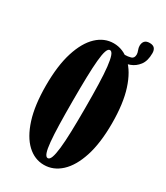

<svg xmlns="http://www.w3.org/2000/svg" viewBox="-201 -891 855 988"><g transform="rotate(30 226.5 -397.0)"><path d="M228.5 11Q173 11 129 -30.2Q85 -71.5 59.5 -151.5Q34 -231.5 34 -349Q34 -467 59.5 -547.5Q85 -628 129 -669.5Q173 -711 228.5 -711Q284.5 -711 329.2 -669.5Q374 -628 400 -547.5Q426 -467 426 -349Q426 -231.5 400 -151.5Q374 -71.5 329.2 -30.2Q284.5 11 228.5 11ZM228.5 -29Q240 -29 247.2 -48.8Q254.5 -68.5 259 -108.5Q263.5 -148.5 265.2 -208.5Q267 -268.5 267 -349Q267 -429.5 265.2 -489.8Q263.5 -550 259 -590.2Q254.5 -630.5 247.2 -650.8Q240 -671 228.5 -671Q217.5 -671 210.5 -650.8Q203.5 -630.5 199.8 -590.2Q196 -550 194.5 -489.8Q193 -429.5 193 -349Q193 -268.5 194.5 -208.5Q196 -148.5 199.8 -108.5Q203.5 -68.5 210.5 -48.8Q217.5 -29 228.5 -29ZM304.5 -647.5V-687.5Q325 -687.5 342 -692.5Q359 -697.5 359 -720Q359 -729.5 354 -742.2Q349 -755 349 -766Q349 -784 358.2 -794.5Q367.5 -805 387.5 -805Q407.5 -805 416.5 -794.8Q425.5 -784.5 425.5 -766Q425.5 -719.5 405.5 -693.8Q385.5 -668 357.5 -657.8Q329.5 -647.5 304.5 -647.5Z"/></g></svg>

Font: Imbue Thin 10pt Black
Style: Regular
Weight: 900
Version: Version 1.102